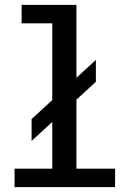

<svg xmlns="http://www.w3.org/2000/svg" viewBox="-20 -770 540 790"><path d="M110 -190V-280L374.5 -523.5V-433.5ZM40 0V-76H195V-674H69V-750H294.5V-76H453.5V0Z"/></svg>

Font: Trispace Thin
Style: Regular
Weight: 400
Version: Version 1.210